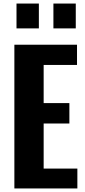

<svg xmlns="http://www.w3.org/2000/svg" viewBox="-20 -1062 478 1082"><path d="M61 0V-810H414V-696H226V-481H371V-366H226V-112H416V0ZM281 -902V-1042H407V-902ZM73 -902V-1042H199V-902Z"/></svg>

Font: Oswald SemiBold
Style: Regular
Weight: 600
Designer: Vernon Adams
Foundry: Vernon Adams
Version: Version 4.103;gftools[0.9.33.dev8+g029e19f]